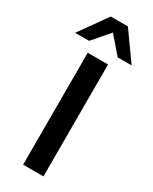

<svg xmlns="http://www.w3.org/2000/svg" viewBox="-270 -974 817 1027"><g transform="rotate(30 138.5 -460.5)"><path d="M75.5 0H201V-691.2H75.5ZM-36.3 -750H50L138.2 -852L226.5 -750H312.7L191.2 -920.6H85.3Z"/></g></svg>

Font: LL Pando Sans
Style: Bold
Weight: 700
Designer: Joshua Smith
Foundry: Joshua Smith
Version: Version 1.000;Glyphs 3.2.1 (3258)